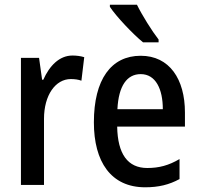

<svg xmlns="http://www.w3.org/2000/svg" viewBox="-20 -786 847 816"><path d="M288 -550C232 -550 190 -506 164 -447H159L146 -540H69V0H167V-281C167 -382 216 -450 281 -450C297 -450 313 -448 326 -443L338 -543C322 -548 304 -550 288 -550Z M562 -766H447V-757C473 -717 546 -640 588 -606H654V-618C626 -654 584 -721 562 -766ZM578 -549C452 -549 379 -448 379 -266C379 -99 451 10 597 10C654 10 699 -1 743 -25V-110C697 -83 656 -72 606 -72C523 -72 480 -131 478 -248H766V-308C766 -450 700 -549 578 -549ZM578 -471C642 -471 672 -407 672 -322H479C484 -422 520 -471 578 -471Z"/></svg>

Font: Noto Sans Thai Cond Med
Style: Regular
Weight: 500
Width: 3
Designer: Monotype Design Team
Foundry: Monotype Imaging Inc.
Version: Version 2.002